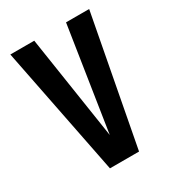

<svg xmlns="http://www.w3.org/2000/svg" viewBox="-146 -663 677 748"><g transform="rotate(-30 192.5 -289.0)"><path d="M15.1 -578.1H122.6L193.8 -112.8L265.6 -578.1H369.6L260.3 0H129.4Z"/></g></svg>

Font: Oswald Regular
Style: Regular
Weight: 400
Designer: Vernon Adams
Foundry: Vernon Adams
Version: 3.0; ttfautohint (v0.95) -l 8 -r 50 -G 200 -x 0 -w "G" -W -c